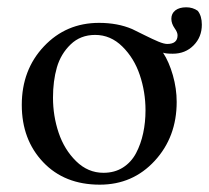

<svg xmlns="http://www.w3.org/2000/svg" viewBox="-20 -502 576 529"><path d="M429.2 -356.9Q445.8 -331.5 456.3 -294.7Q466.8 -257.8 466.8 -221.2Q466.8 -124.5 406.2 -58.8Q345.7 6.8 254.9 6.8Q157.7 6.8 98.9 -55.2Q40 -117.2 40 -212.9Q40 -309.6 101.1 -374.3Q162.1 -439 252.9 -439Q304.2 -439 344.2 -421.9Q354.5 -417 377.9 -405.3Q401.4 -393.6 416.7 -387.2Q432.1 -380.9 440.9 -380.9Q469.2 -380.9 469.2 -404.8Q469.2 -413.1 461.4 -423.8Q452.1 -437 452.1 -450.2Q452.1 -464.8 463.1 -473.4Q474.1 -481.9 493.2 -481.9Q511.2 -481.9 524.9 -472.2Q536.1 -458 536.1 -434.1Q536.1 -399.9 513.4 -377Q490.7 -354 456.1 -354Q436.5 -354 429.2 -356.9ZM126 -232.9Q126 -182.6 141.6 -136.2Q157.2 -89.8 189.7 -57.9Q222.2 -25.9 265.1 -25.9Q295.9 -25.9 318.8 -40.5Q341.8 -55.2 355 -80.3Q368.2 -105.5 374.5 -135.3Q380.9 -165 380.9 -198.2Q380.9 -248.5 365.2 -295.2Q349.6 -341.8 317.1 -373.8Q284.7 -405.8 242.2 -405.8Q201.7 -405.8 174.6 -379.6Q147.5 -353.5 136.7 -316.2Q126 -278.8 126 -232.9Z"/></svg>

Font: Crimson
Style: Roman
Weight: 400
Version: Version 0.8